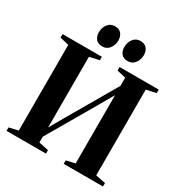

<svg xmlns="http://www.w3.org/2000/svg" viewBox="-216 -1119 1209 1276"><g transform="rotate(30 388.5 -481.0)"><path d="M18.5 0V-26.5L88 -42V-700L19.5 -716V-743H321V-716.5L246.5 -700V-157.5L313.5 -274.5L524.5 -637V-700L457 -716V-743H757.5V-716L682.5 -700V-42L758.5 -26.5V0H457V-26.5L524.5 -42V-566L469.5 -470L246.5 -87V-42L321 -26.5V0ZM287.5 -803.5Q255.5 -803.5 238.8 -823.2Q222 -843 222 -875Q222 -910 242 -936.2Q262 -962.5 295.5 -962.5H296.5Q329 -962.5 345.5 -942.5Q362 -922.5 362 -891Q362 -857.5 342.5 -830.5Q323 -803.5 288.5 -803.5ZM483 -803.5Q450.5 -803.5 434 -823.2Q417.5 -843 417.5 -875Q417.5 -910 437.5 -936.2Q457.5 -962.5 491 -962.5H492Q524.5 -962.5 541 -942.5Q557.5 -922.5 557.5 -891Q557.5 -857.5 537.8 -830.5Q518 -803.5 484 -803.5Z"/></g></svg>

Font: Merriweather 120pt
Style: Bold
Weight: 700
Designer: Eben Sorkin
Foundry: Eben Sorkin
Version: Version 2.100